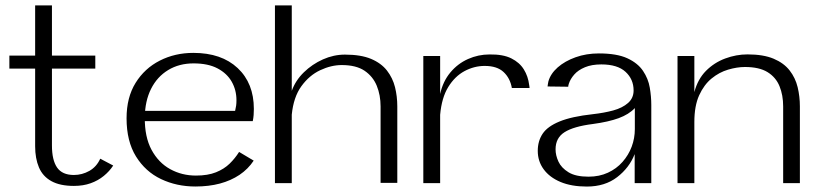

<svg xmlns="http://www.w3.org/2000/svg" viewBox="-20 -680 3034 713"><path d="M254.4 10.4Q202.7 10.4 170.7 -7.4Q138.7 -25.1 124.6 -58.4Q110.5 -91.7 110.5 -136.9V-425.2H14.8V-473.4H110.5V-660H172.9V-473.4H333.9V-425.2H172.9V-139.9Q172.9 -85.5 192 -57.8Q211.2 -30.2 254.4 -30.2Q284.9 -30.2 311.9 -45.4Q338.8 -60.7 352.2 -90.7L400.4 -65.3Q386.8 -44.2 365.5 -26.8Q344.2 -9.3 316.6 0.5Q289.1 10.4 254.4 10.4Z M512.5 -268.4H853.1Q855.7 -278.9 856.9 -287.8Q858.1 -296.6 858.1 -307.8Q858.1 -345.5 840.6 -376.4Q823.2 -407.3 787.9 -426Q752.7 -444.6 698.8 -444.6Q645.2 -444.6 604.4 -419.8Q563.5 -395 540.9 -349.9Q518.3 -304.7 517.7 -244Q516.9 -171.7 542.7 -123.7Q568.6 -75.7 612 -51.9Q655.3 -28 707.5 -28Q751.8 -28 782.1 -40.2Q812.4 -52.4 832.9 -72.4Q853.3 -92.4 867.9 -115.8L922.1 -83.5Q901.4 -52.2 869.5 -30.7Q837.5 -9.3 796.5 1.7Q755.4 12.6 705.6 12.6Q636 12.6 578 -15Q520 -42.6 485 -99Q450 -155.4 450 -240.8Q450 -318.2 483.5 -372.2Q517 -426.2 573.4 -454.9Q629.8 -483.6 698 -483.6Q802.5 -483.6 862.6 -427.2Q922.7 -370.8 922.7 -275.6Q922.7 -264.3 921.9 -253.2Q921.1 -242.1 918.7 -230.2H511.7Z M1001 0V-660H1063.5V-342.7Q1077.5 -381.4 1108.3 -411.4Q1139.2 -441.5 1179.1 -459.4Q1219.1 -477.2 1260.9 -477.2Q1319.9 -477.2 1357.8 -461.4Q1395.6 -445.5 1417.1 -417.9Q1438.5 -390.2 1447 -356Q1455.4 -321.7 1455.4 -284.9V-0.8H1393.3V-284.9Q1393.3 -326.7 1379.2 -361.4Q1365 -396.1 1333.8 -417.3Q1302.5 -438.4 1249.1 -438.4Q1209.9 -438.4 1169.1 -419.3Q1128.3 -400.1 1099.1 -359.7Q1069.9 -319.2 1063.5 -254.2V0Z M1552 0V-472H1614.5V-331.1Q1624.9 -377.9 1652.4 -410.9Q1679.9 -443.8 1718 -460.8Q1756.1 -477.8 1798 -477.8Q1848.2 -478.6 1878.9 -463.2Q1909.5 -447.9 1925.3 -422.2Q1941.2 -396.6 1945.1 -364.5Q1945.9 -362.1 1945.9 -359.6Q1945.9 -357.1 1946.5 -353.3H1880.8Q1874.3 -390 1850 -412.6Q1825.8 -435.2 1780 -435.2Q1741 -435.2 1704.9 -415.9Q1668.9 -396.5 1644.5 -356.7Q1620.1 -316.9 1614.5 -253.6V0Z M2159.2 12.8Q2102.1 12.8 2061.4 -4.3Q2020.8 -21.4 1998.9 -51.4Q1977 -81.3 1977 -119.9Q1977 -156.3 1995.1 -183.4Q2013.2 -210.6 2058.2 -229Q2103.1 -247.4 2181.6 -256Q2223 -260.6 2257.3 -269.9Q2291.6 -279.3 2312.3 -297.6Q2332.9 -315.8 2332.9 -344.1Q2332.9 -385.8 2302.9 -413.3Q2272.9 -440.8 2213.1 -440.8Q2177.5 -440.8 2152.3 -430.3Q2127 -419.8 2112.4 -403.1Q2097.8 -386.4 2092.2 -368.5Q2091.4 -365.4 2090.6 -362.6Q2089.8 -359.8 2090.1 -357.9L2013.4 -358.9Q2013.8 -363.7 2014.7 -368.2Q2015.6 -372.8 2016.4 -377.4Q2024.3 -406 2050.9 -429.6Q2077.6 -453.1 2117.5 -467.4Q2157.5 -481.6 2203.9 -481.6Q2270.8 -481.6 2309.7 -463.6Q2348.6 -445.6 2368 -416.6Q2387.4 -387.7 2393 -354.5Q2398.6 -321.4 2398.6 -290.4V0H2336.9V-107.7Q2317.1 -57 2271.7 -22.1Q2226.3 12.8 2159.2 12.8ZM2165.5 -23.9Q2205.6 -23.9 2237.5 -38.7Q2269.5 -53.4 2291.7 -78.7Q2314 -103.9 2325.8 -135.3Q2337.5 -166.6 2337.5 -200.9V-278.6Q2315.5 -255.2 2277.5 -241.2Q2239.5 -227.3 2181.5 -219.5Q2110.2 -210.5 2076.6 -189.2Q2043.1 -168 2043.1 -125.5Q2043.1 -103.1 2053.8 -79.9Q2064.5 -56.7 2091.1 -40.3Q2117.7 -23.9 2165.5 -23.9Z M2755.9 -478Q2814.7 -478 2852.8 -462Q2890.8 -446 2912.3 -418.4Q2933.8 -390.7 2942.1 -356.2Q2950.4 -321.7 2950.4 -284.9V0H2888.3V-284.9Q2888.3 -326.7 2874.8 -359.8Q2861.3 -392.9 2830.4 -412.1Q2799.5 -431.2 2746.3 -431.2Q2716.9 -431.2 2683.9 -421.4Q2650.8 -411.7 2622.6 -388.6Q2594.4 -365.6 2576.4 -326.2Q2558.5 -286.8 2558.5 -226.8V0H2496V-472H2558.5V-338Q2571.2 -386.2 2601.7 -416.9Q2632.2 -447.6 2673.1 -462.8Q2714 -478 2755.9 -478Z"/></svg>

Font: Panamera Thin
Style: Regular
Weight: 100
Designer: Bastien Sozeau
Foundry: NBR — Bastien Sozeau
Version: Version 3.003;gftools[0.9.33]